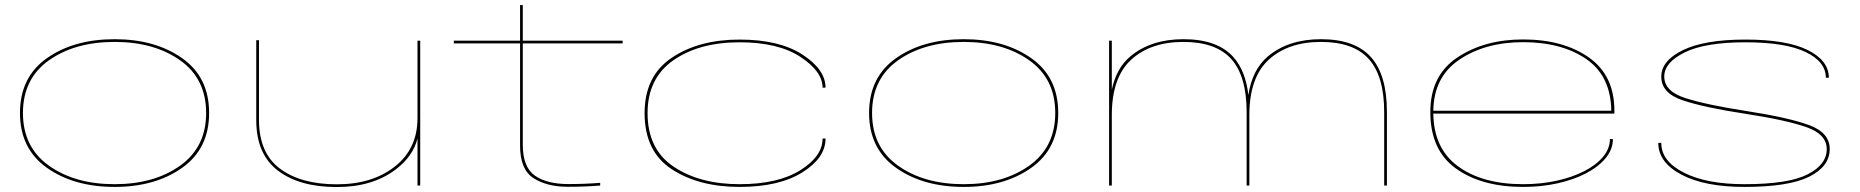

<svg xmlns="http://www.w3.org/2000/svg" viewBox="-20 -748 7498 774"><path d="M442 5.5Q278 5.5 169.2 -71.5Q60.5 -148.5 60.5 -292.5Q60.5 -437 169.2 -513.5Q278 -590 442 -590Q605.5 -590 714.2 -513.5Q823 -437 823 -292.5Q823 -148.5 714.2 -71.5Q605.5 5.5 442 5.5ZM442 -5.5Q601.5 -5.5 706.2 -80.2Q811 -155 811 -292.5Q811 -430.5 706.2 -504.8Q601.5 -579 442 -579Q282 -579 177.2 -504.8Q72.5 -430.5 72.5 -292.5Q72.5 -155 177.2 -80.2Q282 -5.5 442 -5.5Z M1663 0V-190Q1645.5 -118.5 1576 -65.5Q1482.5 6 1338 6Q1187 6 1100 -60.5Q1013 -127 1013 -264V-586H1024V-265Q1024 -131.5 1108.5 -68.2Q1193 -5 1338 -5Q1481 -5 1572 -76.8Q1663 -148.5 1663 -271.5V-584H1674V0Z M2269.5 5Q2185 5 2130.8 -29.8Q2076.5 -64.5 2076.5 -161.5V-573H1809.5V-584H2076.5V-727.5H2087.5V-584H2490V-573H2087.5V-165Q2087.5 -74 2136.2 -40Q2185 -6 2271.5 -6Q2338.5 -6 2399.5 -11V0Q2337.5 5 2269.5 5Z M2961.5 5.5Q2797 5.5 2687.8 -66Q2578.5 -137.5 2578.5 -292Q2578.5 -441.5 2687.8 -515Q2797 -588.5 2961.5 -588.5Q3121.5 -588.5 3214.8 -528Q3308 -467.5 3308 -394.5H3296Q3296 -460 3206.5 -518.8Q3117 -577.5 2961.5 -577.5Q2798.5 -577.5 2694.5 -505Q2590.5 -432.5 2590.5 -292Q2590.5 -146.5 2695.8 -76Q2801 -5.5 2961.5 -5.5Q3116.5 -5.5 3206.2 -61.8Q3296 -118 3296 -189.5H3308Q3308 -111.5 3214.2 -53Q3120.5 5.5 2961.5 5.5Z M3865 5.5Q3701 5.5 3592.2 -71.5Q3483.5 -148.5 3483.5 -292.5Q3483.5 -437 3592.2 -513.5Q3701 -590 3865 -590Q4028.5 -590 4137.2 -513.5Q4246 -437 4246 -292.5Q4246 -148.5 4137.2 -71.5Q4028.5 5.5 3865 5.5ZM3865 -5.5Q4024.5 -5.5 4129.2 -80.2Q4234 -155 4234 -292.5Q4234 -430.5 4129.2 -504.8Q4024.5 -579 3865 -579Q3705 -579 3600.2 -504.8Q3495.5 -430.5 3495.5 -292.5Q3495.5 -155 3600.2 -80.2Q3705 -5.5 3865 -5.5Z M4451 0V-584H4462V-386Q4480 -473 4536.5 -520.5Q4619.5 -590 4751 -590Q4887.5 -590 4952 -518Q5001 -463.5 5012.5 -365Q5028 -467 5091 -520.5Q5174 -590 5305.5 -590Q5441.5 -590 5506.2 -518.2Q5571 -446.5 5571 -297V0H5560V-296Q5560 -440.5 5498.2 -509.8Q5436.5 -579 5305 -579Q5173 -579 5094.8 -507.5Q5016.5 -436 5016.5 -284V0H5005.5V-296Q5005.5 -440.5 4943.8 -509.8Q4882 -579 4750.5 -579Q4618.5 -579 4540.2 -507.5Q4462 -436 4462 -284V0Z M6120 5.5Q5953 5.5 5849.5 -68.5Q5746 -142.5 5746 -296.5Q5746 -444 5855.2 -516.5Q5964.5 -589 6120 -589Q6281 -589 6384.5 -516.8Q6488 -444.5 6488 -302V-290H5758Q5760 -149.5 5856.5 -78.5Q5955 -5.5 6120 -5.5Q6191 -5.5 6254.2 -19.2Q6317.5 -33 6366 -57.8Q6414.5 -82.5 6442.2 -115.8Q6470 -149 6470 -187.5H6482Q6482 -146.5 6453.5 -111.5Q6425 -76.5 6375.2 -50.2Q6325.5 -24 6260 -9.2Q6194.5 5.5 6120 5.5ZM5758 -301.5H6475.5Q6473.5 -441 6376 -509Q6276.5 -578 6120 -578Q5967.5 -578 5863 -507.5Q5760 -438 5758 -301.5Z M7012 5.5Q6852.5 5.5 6758.8 -43.8Q6665 -93 6665 -172H6677Q6677 -98 6768.5 -51.8Q6860 -5.5 7012 -5.5Q7188.5 -5.5 7266.2 -44.8Q7344 -84 7344 -147Q7344 -207 7261.2 -235.8Q7178.5 -264.5 7012 -290Q6850.5 -314.5 6763.8 -343.5Q6677 -372.5 6677 -439Q6677 -503.5 6764.5 -546Q6852 -588.5 7016 -588.5Q7182.5 -588.5 7267.5 -546.2Q7352.5 -504 7352.5 -434.5H7340.5Q7340.5 -499 7259 -538.2Q7177.5 -577.5 7016 -577.5Q6854 -577.5 6771.5 -536.8Q6689 -496 6689 -439.5Q6689 -380 6773.8 -352.8Q6858.5 -325.5 7017 -301Q7191 -274 7273.5 -243.5Q7356 -213 7356 -147.5Q7356 -77 7273.5 -35.8Q7191 5.5 7012 5.5Z"/></svg>

Font: Anybody UltraExpanded Thin
Style: Regular
Weight: 100
Width: 9
Designer: Tyler Finck
Foundry: Etcetera Type Company
Version: Version 1.010; ttfautohint (v1.8.3) -l 8 -r 50 -G 200 -x 14 